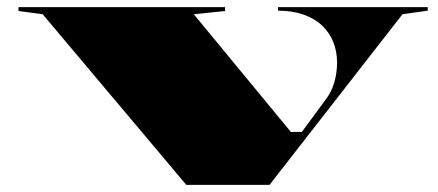

<svg xmlns="http://www.w3.org/2000/svg" viewBox="-20 -520 1231 540"><path d="M504 0 100 -480 32 -489V-500H613V-489L525 -480L798 -149H829L893 -236Q911 -258 919.5 -286Q928 -314 928 -344Q928 -375 917.5 -401.5Q907 -428 886 -448Q865 -468 833.5 -479Q802 -490 762 -490V-500H1183V-490L1112 -480L738 0Z"/></svg>

Font: Kalnia Expanded SemiBold
Style: Regular
Weight: 600
Width: 7
Designer: Frida Medrano
Foundry: Frida Medrano
Version: Version 1.105